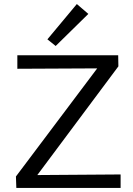

<svg xmlns="http://www.w3.org/2000/svg" viewBox="-20 -932 659 952"><path d="M256 -704 215 -737 361 -912 418 -863ZM578 -67V0H61L59 -57L462 -593L66 -591V-658H566L567 -603L165 -64Z"/></svg>

Font: Ysabeau Infant Medium
Style: Regular
Weight: 500
Designer: Christian Thalmann (Catharsis Fonts)
Version: Version 0.003